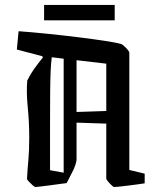

<svg xmlns="http://www.w3.org/2000/svg" viewBox="-20 -746 634 775"><path d="M90 -421Q104 -449 118.5 -469Q133 -489 153 -514L151 -519L48 -546L55 -620Q110 -616 173.5 -609.5Q237 -603 297.5 -595.5Q358 -588 404 -581Q450 -574 470 -568Q473 -567 481 -560Q489 -553 495.5 -545Q502 -537 502 -534V-60L564 -45V-6Q552 -4 533 -1.5Q514 1 494 3.5Q474 6 459 7.5Q444 9 441 9Q438 9 430 1.5Q422 -6 415.5 -14Q409 -22 409 -25V-247L289 -251V-101Q289 -95 284 -79.5Q279 -64 268 -44L249 -7Q239 -6 219 -3Q199 0 178 2.5Q157 5 141.5 7Q126 9 123 9Q120 9 112 2Q104 -5 96.5 -13Q89 -21 89 -24Q91 -63 94.5 -99.5Q98 -136 98 -191Q98 -253 92 -313Q86 -373 90 -421ZM182 -59 237 -49V-509L189 -515Q186 -493 184.5 -460.5Q183 -428 182.5 -376Q182 -324 182 -246.5Q182 -169 182 -59ZM409 -489 289 -503V-294L409 -298ZM158 -664V-726H443V-664Z"/></svg>

Font: Grenze Gotisch
Style: Regular
Weight: 400
Designer: Renata Polastri
Foundry: Omnibus-Type
Version: Version 1.001